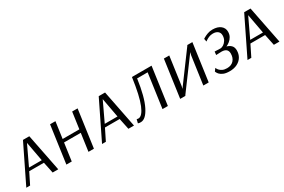

<svg xmlns="http://www.w3.org/2000/svg" viewBox="74 -1364 3299 2228"><g transform="rotate(-30 1723.0 -250.0)"><path d="M356 -500 455 0H380L349 -149H152L78 0H27L271 -500ZM171 -187H342L294 -447Z M933 0H860L893 -236H669L636 0H564L634 -500H706L675 -279H899L930 -500H1003Z M1371 -500 1470 0H1395L1364 -149H1167L1093 0H1042L1286 -500ZM1186 -187H1357L1309 -447Z M1994 -500 1924 0H1852L1916 -456H1775Q1743 -226 1685 -110Q1627 6 1560 6Q1540 6 1531 3Q1522 0 1522 0L1534 -49Q1534 -49 1540 -47Q1546 -45 1556 -45Q1608 -45 1653 -153.5Q1698 -262 1731 -500Z M2471 0H2399L2452 -375L2461 -410H2460L2164 -10L2158 0H2089L2159 -500H2231L2178 -120L2170 -89H2171L2467 -490L2473 -500H2541Z M2678 -464Q2678 -464 2697 -475.5Q2716 -487 2747 -498.5Q2778 -510 2814 -510Q2883 -510 2921.5 -479Q2960 -448 2960 -398Q2960 -361 2944.5 -333.5Q2929 -306 2906 -287.5Q2883 -269 2858 -258Q2894 -249 2917 -225.5Q2940 -202 2940 -159Q2940 -111 2917.5 -73Q2895 -35 2852 -12.5Q2809 10 2749 10Q2699 10 2668.5 -2.5Q2638 -15 2622.5 -31.5Q2607 -48 2601.5 -60.5Q2596 -73 2596 -73L2622 -108Q2622 -108 2627 -97Q2632 -86 2645 -72Q2658 -58 2681 -47Q2704 -36 2740 -36Q2797 -36 2829 -71Q2861 -106 2861 -163Q2861 -200 2839.5 -217.5Q2818 -235 2778 -235L2705 -232L2710 -276L2788 -273Q2807 -274 2829 -288Q2851 -302 2867.5 -329Q2884 -356 2884 -393Q2884 -428 2860.5 -447.5Q2837 -467 2796 -467Q2766 -467 2741 -456.5Q2716 -446 2701 -435Q2686 -424 2686 -424Z M3320 -500 3419 0H3344L3313 -149H3116L3042 0H2991L3235 -500ZM3135 -187H3306L3258 -447Z"/></g></svg>

Font: Arsenal SC
Style: Italic
Weight: 400
Italic angle: -9.10001°
Designer: Andrij Shevchenko
Foundry: Stairsfor
Version: Version 2.001; ttfautohint (v1.8.4.7-5d5b)